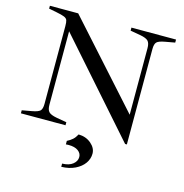

<svg xmlns="http://www.w3.org/2000/svg" viewBox="-129 -792 1111 1160"><g transform="rotate(15 426.0 -212.0)"><path d="M192 -554V-95Q192 -64 204.5 -50.5Q217 -37 255 -30L318 -19V0H39V-19L100 -30Q139 -37 150.5 -49Q162 -61 162 -92V-578Q162 -603 158 -614.5Q154 -626 138.5 -632.5Q123 -639 87 -646L40 -655V-673H217L676 -162V-578Q676 -609 663.5 -622.5Q651 -636 613 -643L550 -654V-673H829V-654L768 -643Q729 -636 717.5 -624Q706 -612 706 -581V16H695ZM358 229Q401 228 424.5 209Q448 190 448 164Q448 141 427 125.5Q406 110 367 110Q356 110 350 111V89Q370 79 384 66.5Q398 54 409 33Q456 34 488 61.5Q520 89 520 124Q520 156 500.5 184Q481 212 444 230Q407 248 358 249Z"/></g></svg>

Font: Ibarra Real Nova
Style: Regular
Weight: 400
Designer: Jose Maria Ribagorda & Octavio Pardo
Foundry: Jose Maria Ribagorda
Version: Version 1.014